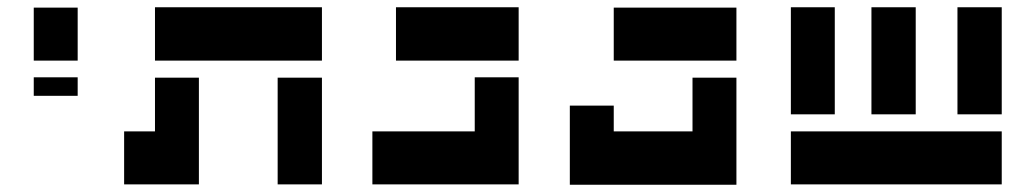

<svg xmlns="http://www.w3.org/2000/svg" viewBox="-20 -753 2855 529"><path d="M73 -732H194V-586H73ZM73 -540H194V-489H73Z M407 -733H528H745H867V-586H745H528H407ZM407 -539H528V-391V-245H322V-391H407ZM745 -539H867V-245H745Z M1071 -733H1288H1409V-586H1288H1071ZM1288 -540H1409V-391V-245H1288H1006V-391H1288Z M1671 -732H1898H2009V-586H1888H1671ZM1888 -539H2009V-244H1888H1671H1550V-391V-462H1671V-391H1888Z M2159 -733H2280V-438H2159V-391H2280H2381H2503H2618H2740V-245H2618H2503H2381H2159V-391ZM2381 -733H2503V-438H2381ZM2618 -733H2740V-438H2618Z"/></svg>

Font: PatchStencil
Style: Regular
Weight: 400
Version: Version 1.1